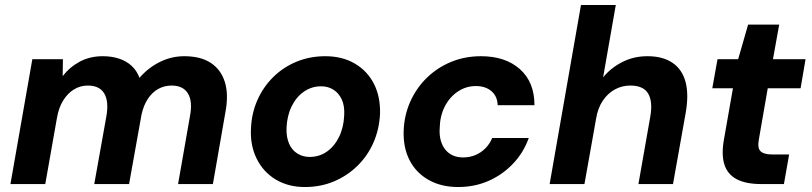

<svg xmlns="http://www.w3.org/2000/svg" viewBox="-20 -740 3263 772"><path d="M22 0 110 -502H233L232 -434Q261 -471 301.5 -492.5Q342 -514 393 -514Q430 -514 459.5 -504Q489 -494 509.5 -475Q530 -456 541 -427Q575 -467 622 -490.5Q669 -514 721 -514Q786 -514 827 -487.5Q868 -461 884 -410.5Q900 -360 886 -287L836 0H696L744 -274Q755 -333 735.5 -364.5Q716 -396 670 -396Q641 -396 616.5 -382.5Q592 -369 574.5 -342.5Q557 -316 549 -279L499 0H359L408 -274Q418 -333 399 -364.5Q380 -396 333 -396Q303 -396 277.5 -380.5Q252 -365 234 -336Q216 -307 209 -266L162 0Z M1206 12Q1139 12 1089 -18Q1039 -48 1012.5 -101Q986 -154 989 -220Q991 -283 1014.5 -336.5Q1038 -390 1078.5 -430Q1119 -470 1172.5 -492Q1226 -514 1288 -514Q1356 -514 1406.5 -484.5Q1457 -455 1483.5 -403Q1510 -351 1508 -282Q1505 -220 1481.5 -166.5Q1458 -113 1417 -73Q1376 -33 1322.5 -10.5Q1269 12 1206 12ZM1225 -109Q1264 -109 1294.5 -130.5Q1325 -152 1343.5 -190Q1362 -228 1364 -277Q1366 -315 1354 -340.5Q1342 -366 1320.5 -379.5Q1299 -393 1271 -393Q1233 -393 1202 -371.5Q1171 -350 1152.5 -312Q1134 -274 1132 -225Q1131 -188 1142.5 -162Q1154 -136 1176 -122.5Q1198 -109 1225 -109Z M1822 12Q1754 12 1703.5 -16.5Q1653 -45 1627 -95.5Q1601 -146 1603 -213Q1605 -276 1629.5 -331Q1654 -386 1696 -427Q1738 -468 1793.5 -491Q1849 -514 1914 -514Q2012 -514 2070.5 -462Q2129 -410 2129 -317H1981Q1980 -353 1956 -373.5Q1932 -394 1893 -394Q1854 -394 1821 -372Q1788 -350 1768.5 -312Q1749 -274 1748 -225Q1746 -198 1752 -176Q1758 -154 1770.5 -138.5Q1783 -123 1801 -115Q1819 -107 1842 -107Q1869 -107 1891.5 -116.5Q1914 -126 1931.5 -143.5Q1949 -161 1959 -185H2106Q2085 -126 2042.5 -81.5Q2000 -37 1944 -12.5Q1888 12 1822 12Z M2190 0 2316 -720H2456L2405 -429Q2436 -467 2482 -490.5Q2528 -514 2583 -514Q2645 -514 2684 -487.5Q2723 -461 2736.5 -410.5Q2750 -360 2737 -286L2686 0H2547L2595 -273Q2605 -332 2586 -364Q2567 -396 2514 -396Q2481 -396 2452.5 -380.5Q2424 -365 2404 -335.5Q2384 -306 2377 -264L2330 0Z M3040 0Q2979 0 2942 -19.5Q2905 -39 2892.5 -79Q2880 -119 2891 -180L2927 -385H2844L2865 -502H2948L2988 -641H3113L3088 -502H3219L3199 -385H3067L3031 -178Q3025 -144 3038.5 -131.5Q3052 -119 3083 -119H3153L3132 0Z"/></svg>

Font: DM Sans 16pt ExtraBold
Style: Italic
Weight: 800
Italic angle: -10°
Version: Version 4.004;gftools[0.9.30]